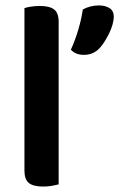

<svg xmlns="http://www.w3.org/2000/svg" viewBox="-20 -680 439 707"><path d="M196 -1Q188 1 172.5 4Q157 7 139 7Q103 7 86.5 -6Q70 -19 70 -52V-650Q78 -653 93.5 -655.5Q109 -658 127 -658Q163 -658 179.5 -645Q196 -632 196 -599ZM348 -504Q335 -490 320.5 -484Q306 -478 289 -478Q258 -478 241 -497Q258 -535 269 -573Q280 -611 285 -645Q297 -652 312.5 -656Q328 -660 344 -660Q368 -660 383.5 -650Q399 -640 399 -618Q399 -606 394.5 -590Q390 -574 382.5 -558.5Q375 -543 366 -528.5Q357 -514 348 -504Z"/></svg>

Font: Baloo 2 SemiBold
Style: Regular
Weight: 600
Designer: Sarang Kulkarni and Ek Type
Foundry: Ek Type
Version: Version 1.640;hotconv 1.0.111;makeotfexe 2.5.65597; ttfautoh